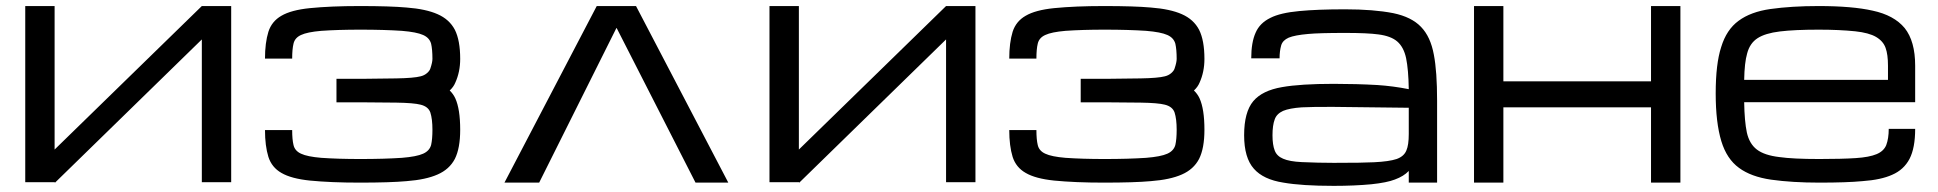

<svg xmlns="http://www.w3.org/2000/svg" viewBox="-20 -604 6408 635"><path d="M63.5 -1.5H160.6L162.1 0L647.5 -473.6V-1.5H744.6V-584H647.5L160.6 -109.4V-584H63.5Z M1004.9 -577.1Q942.9 -570.8 910.6 -551.8Q878.9 -533.7 867.7 -499Q856.4 -462.4 856.4 -410.2H946.3Q946.3 -441.4 950.7 -459.5Q955.1 -479 975.6 -488.3Q996.1 -498 1042.5 -502Q1098.1 -505.9 1171.9 -505.9Q1250.5 -505.9 1309.1 -502Q1357.9 -498 1379.4 -488.3Q1400.4 -479 1405.8 -459.5Q1410.2 -440.4 1410.2 -409.2Q1410.2 -397.9 1403.3 -377.4Q1400.9 -369.6 1392.1 -362.1Q1383.3 -354.5 1371.1 -351.6Q1348.6 -345.7 1290.5 -344.7L1176.8 -343.3H1176.3H1092.8V-265.6H1176.3H1176.8L1290.5 -264.6Q1348.6 -263.7 1371.1 -257.8Q1396.5 -251.5 1403.3 -231.9Q1410.2 -210.4 1410.2 -174.8Q1410.2 -143.6 1405.8 -124.5Q1400.4 -105 1379.4 -95.7Q1357.9 -85.9 1309.1 -82Q1250.5 -78.1 1171.9 -78.1Q1098.1 -78.1 1042.5 -82Q996.1 -85.9 975.6 -95.7Q955.1 -105 950.7 -124.5Q946.3 -142.6 946.3 -173.8H856.4Q856.4 -121.6 867.7 -85Q878.9 -50.3 910.6 -32.2Q942.9 -13.2 1004.9 -6.8Q1074.2 0 1169.4 0Q1270.5 0 1324.7 -4.9Q1388.7 -9.8 1427.2 -26.9Q1466.3 -43.9 1484.4 -78.6Q1502 -113.8 1502 -174.8Q1502 -243.2 1485.8 -278.8Q1479 -293.5 1467.3 -304.7Q1480 -316.4 1485.8 -330.6Q1502 -366.2 1502 -409.2Q1502 -470.2 1484.4 -505.4Q1466.3 -540 1427.2 -557.1Q1388.7 -574.2 1324.7 -579.1Q1270.5 -584 1169.4 -584Q1074.2 -584 1004.9 -577.1Z M1648.4 0H1763.2L2018.6 -511.2H2019.5L2280.3 0H2388.7L2083.5 -584H1953.6Z M2524.9 -1.5H2622.1L2623.5 0L3108.9 -473.6V-1.5H3206.1V-584H3108.9L2622.1 -109.4V-584H2524.9Z M3466.3 -577.1Q3404.3 -570.8 3372.1 -551.8Q3340.3 -533.7 3329.1 -499Q3317.9 -462.4 3317.9 -410.2H3407.7Q3407.7 -441.4 3412.1 -459.5Q3416.5 -479 3437 -488.3Q3457.5 -498 3503.9 -502Q3559.6 -505.9 3633.3 -505.9Q3711.9 -505.9 3770.5 -502Q3819.3 -498 3840.8 -488.3Q3861.8 -479 3867.2 -459.5Q3871.6 -440.4 3871.6 -409.2Q3871.6 -397.9 3864.7 -377.4Q3862.3 -369.6 3853.5 -362.1Q3844.7 -354.5 3832.5 -351.6Q3810.1 -345.7 3752 -344.7L3638.2 -343.3H3637.7H3554.2V-265.6H3637.7H3638.2L3752 -264.6Q3810.1 -263.7 3832.5 -257.8Q3857.9 -251.5 3864.7 -231.9Q3871.6 -210.4 3871.6 -174.8Q3871.6 -143.6 3867.2 -124.5Q3861.8 -105 3840.8 -95.7Q3819.3 -85.9 3770.5 -82Q3711.9 -78.1 3633.3 -78.1Q3559.6 -78.1 3503.9 -82Q3457.5 -85.9 3437 -95.7Q3416.5 -105 3412.1 -124.5Q3407.7 -142.6 3407.7 -173.8H3317.9Q3317.9 -121.6 3329.1 -85Q3340.3 -50.3 3372.1 -32.2Q3404.3 -13.2 3466.3 -6.8Q3535.6 0 3630.9 0Q3731.9 0 3786.1 -4.9Q3850.1 -9.8 3888.7 -26.9Q3927.7 -43.9 3945.8 -78.6Q3963.4 -113.8 3963.4 -174.8Q3963.4 -243.2 3947.3 -278.8Q3940.4 -293.5 3928.7 -304.7Q3941.4 -316.4 3947.3 -330.6Q3963.4 -366.2 3963.4 -409.2Q3963.4 -470.2 3945.8 -505.4Q3927.7 -540 3888.7 -557.1Q3850.1 -574.2 3786.1 -579.1Q3731.9 -584 3630.9 -584Q3535.6 -584 3466.3 -577.1Z M4391.1 10.7Q4285.6 10.7 4224.6 0Q4158.2 -10.3 4127 -45.9Q4094.7 -82 4094.7 -156.7Q4094.7 -233.4 4125 -269.5Q4154.8 -304.7 4220.2 -315.9Q4281.2 -326.7 4391.1 -326.7Q4465.8 -326.7 4535.2 -322.8Q4587.9 -319.3 4639.2 -309.1Q4638.2 -374 4630.4 -411.6Q4622.6 -448.2 4601.1 -466.8Q4580.1 -484.9 4538.6 -490.2Q4502.9 -495.1 4428.7 -495.1Q4342.3 -495.1 4306.6 -491.7Q4262.2 -487.8 4242.2 -479.5Q4222.2 -470.7 4217.3 -454.1Q4211.9 -435.1 4211.9 -411.1H4118.2Q4118.2 -463.9 4132.8 -496.1Q4146.5 -527.8 4181.6 -544.9Q4213.9 -561.5 4276.9 -567.4Q4336.9 -573.2 4428.7 -573.2Q4522.9 -573.2 4587.9 -560.5Q4648.4 -547.9 4679.7 -515.1Q4711.4 -482.4 4722.2 -422.9Q4732.9 -367.7 4732.9 -270.5V0H4639.2V-38.6Q4622.6 -21 4593.3 -10.3Q4566.9 0 4515.6 5.4Q4459.5 10.7 4391.1 10.7ZM4391.1 -65.4Q4489.3 -65.4 4524.4 -67.4Q4574.2 -69.8 4599.1 -78.1Q4623.5 -86.9 4631.3 -106.4Q4639.2 -124 4639.2 -161.1V-247.6L4391.1 -250.5Q4325.2 -251 4285.2 -249Q4244.6 -246.1 4223.6 -237.3Q4202.1 -227.5 4195.8 -209Q4188.5 -189.5 4188.5 -156.7Q4188.5 -125 4195.8 -106.4Q4202.6 -87.9 4223.6 -79.1Q4244.6 -69.8 4285.2 -67.9Q4340.3 -65.4 4391.1 -65.4Z M4855 0H4952.1V-249H5262.2H5343.3H5440.4V0H5537.6V-356.4V-437.5V-584H5440.4V-335H4952.1V-356.4V-437.5V-584H4855Z M6314 -177.7Q6314 -114.7 6295.4 -78.6Q6276.4 -42.5 6237.8 -25.9Q6201.2 -9.3 6139.6 -4.9Q6087.9 0 5997.1 0Q5907.2 0 5837.4 -9.8Q5771 -19.5 5731.4 -48.8Q5690.9 -78.1 5672.9 -137.2Q5654.3 -198.7 5654.3 -294.9Q5654.3 -392.6 5672.4 -448.2Q5689.9 -505.9 5730 -535.2Q5770 -564.9 5835.4 -574.2Q5905.3 -584 5994.6 -584Q6106.4 -584 6173.3 -568.8Q6244.1 -553.7 6279.3 -511.2Q6314 -467.8 6314 -386.7V-266.1H5748.5Q5749.5 -203.1 5757.3 -166Q5765.6 -128.4 5790.5 -109.4Q5815.4 -90.3 5865.2 -84.5Q5909.7 -78.1 5997.1 -78.1Q6071.3 -78.1 6117.2 -81.1Q6162.1 -84 6186.5 -94.2Q6210 -104 6218.3 -124Q6226.6 -146 6226.6 -177.7ZM5994.6 -505.9Q5915 -505.9 5866.7 -500Q5817.9 -494.1 5792.5 -477.5Q5767.1 -460.9 5758.3 -427.2Q5749.5 -397 5748.5 -339.8H6224.1V-386.7Q6224.1 -423.8 6216.3 -445.3Q6208.5 -467.8 6184.6 -481.9Q6161.1 -495.6 6115.7 -500.5Q6063 -505.9 5994.6 -505.9Z"/></svg>

Font: Michroma+
Style: Regular
Weight: 400
Designer: beogot
Foundry: beogot
Version: Version